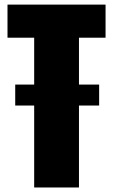

<svg xmlns="http://www.w3.org/2000/svg" viewBox="-20 -830 500 850"><path d="M47.4 -362.8V-455.6H131.3V-663.1H13.2V-809.6H447.3V-663.1H329.6V-455.6H418.9V-362.8H329.6V0H131.3V-362.8Z"/></svg>

Font: Oswald
Style: Heavy
Weight: 800
Designer: Vernon Adams
Foundry: Vernon Adams
Version: 3.0; ttfautohint (v0.95) -l 8 -r 50 -G 200 -x 0 -w "G" -W -c